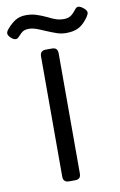

<svg xmlns="http://www.w3.org/2000/svg" viewBox="-180 -923 612 976"><g transform="rotate(-10 126.5 -435.0)"><path d="M110 -774Q83 -786 64.5 -792.5Q46 -799 29 -799Q9 -799 -2 -792.5Q-13 -786 -30 -767Q-37 -759 -46 -759Q-58 -759 -73 -774Q-84 -785 -84 -795Q-84 -804 -74 -816Q-53 -841 -30 -855.5Q-7 -870 25 -870Q54 -870 78 -862.5Q102 -855 132 -841Q155 -829 173.5 -823Q192 -817 212 -817Q233 -817 246.5 -825Q260 -833 277 -855Q285 -866 295 -866Q305 -866 320 -854Q337 -841 337 -829Q337 -822 329 -809Q306 -775 280 -760Q254 -745 212 -745Q188 -745 165.5 -752.5Q143 -760 110 -774ZM65 -30V-650Q65 -680 95 -680H126Q142 -680 149 -672.5Q156 -665 156 -650V-30Q156 -15 149 -7.5Q142 0 126 0H95Q65 0 65 -30Z"/></g></svg>

Font: Mitr Light
Style: Regular
Weight: 300
Designer: Thanarat Vachiruckul
Foundry: Cadson Demak
Version: Version 1.003